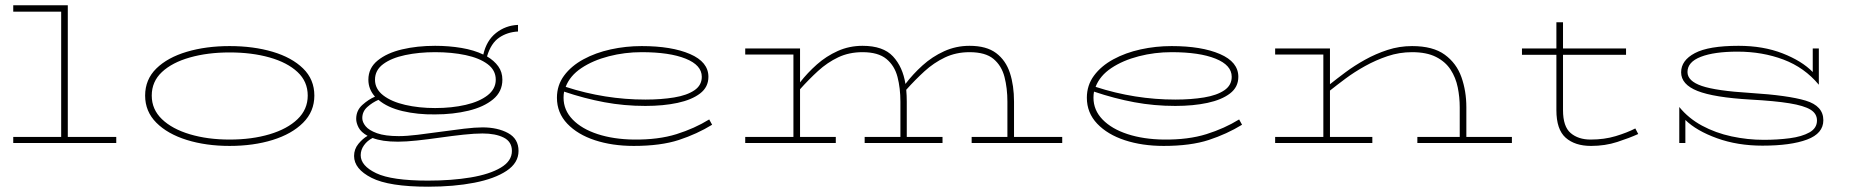

<svg xmlns="http://www.w3.org/2000/svg" viewBox="-20 -540 7010 725"><path d="M30 0V-23H211V-496H30V-520H236V-23H419V0Z M847 11Q758 11 685.5 -11.5Q613 -34 570.5 -76.5Q528 -119 528 -179Q528 -240 570.5 -281.5Q613 -323 685.5 -344.5Q758 -366 847 -366Q937 -366 1009.5 -344.5Q1082 -323 1124.5 -281.5Q1167 -240 1167 -179Q1167 -119 1124.5 -76.5Q1082 -34 1009.5 -11.5Q937 11 847 11ZM847 -13Q931 -13 998 -33Q1065 -53 1103.5 -90Q1142 -127 1142 -179Q1142 -232 1103.5 -268Q1065 -304 998 -323Q931 -342 847 -342Q764 -342 697 -323Q630 -304 591.5 -268Q553 -232 553 -179Q553 -127 591.5 -90Q630 -53 697 -33Q764 -13 847 -13Z M1597 165Q1449 165 1383 131.5Q1317 98 1317 49Q1317 23 1333.5 3Q1350 -17 1368 -27Q1343 -41 1334 -58.5Q1325 -76 1325 -91Q1325 -123 1348.5 -144Q1372 -165 1396 -175Q1371 -203 1371 -239Q1371 -283 1406 -311.5Q1441 -340 1498 -353.5Q1555 -367 1623 -367Q1675 -367 1722.5 -359Q1770 -351 1805 -334Q1817 -387 1853 -415.5Q1889 -444 1936 -446V-421Q1896 -419 1865 -398Q1834 -377 1819 -327Q1846 -311 1861.5 -289.5Q1877 -268 1877 -239Q1877 -194 1842 -165Q1807 -136 1749 -122Q1691 -108 1623 -108Q1557 -107 1500 -120.5Q1443 -134 1409 -163Q1386 -153 1367 -136Q1348 -119 1348 -94Q1348 -79 1360.5 -63.5Q1373 -48 1403.5 -37Q1434 -26 1486 -26Q1515 -26 1556.5 -31Q1598 -36 1644 -42.5Q1690 -49 1732 -54Q1774 -59 1802 -59Q1859 -59 1898.5 -37.5Q1938 -16 1938 30Q1938 75 1893 105Q1848 135 1771 150Q1694 165 1597 165ZM1623 -132Q1686 -132 1738 -144Q1790 -156 1821 -180Q1852 -204 1852 -239Q1852 -275 1821 -298Q1790 -321 1738 -332Q1686 -343 1623 -343Q1562 -343 1510 -332Q1458 -321 1427 -298Q1396 -275 1396 -239Q1396 -204 1427 -180Q1458 -156 1510 -144Q1562 -132 1623 -132ZM1342 46Q1342 86 1400.5 114Q1459 142 1596 142Q1686 142 1757.5 130Q1829 118 1871 93Q1913 68 1913 30Q1913 -5 1882 -20.5Q1851 -36 1802 -36Q1772 -36 1730 -31.5Q1688 -27 1642.5 -20.5Q1597 -14 1555 -9.5Q1513 -5 1483 -5Q1452 -5 1428.5 -8.5Q1405 -12 1387 -19Q1367 -9 1354.5 8.5Q1342 26 1342 46Z M2373 11Q2292 11 2226.5 -10.5Q2161 -32 2122 -73Q2083 -114 2083 -171Q2083 -218 2110 -254.5Q2137 -291 2183 -316Q2229 -341 2286 -353.5Q2343 -366 2403 -366Q2516 -366 2585.5 -336Q2655 -306 2655 -250Q2655 -211 2623.5 -187Q2592 -163 2538.5 -151.5Q2485 -140 2417 -140Q2337 -140 2262 -154Q2187 -168 2110 -194Q2108 -183 2108 -171Q2108 -124 2142.5 -88.5Q2177 -53 2237 -33.5Q2297 -14 2373 -13Q2466 -12 2534.5 -33.5Q2603 -55 2658 -89L2669 -69Q2612 -34 2543.5 -11.5Q2475 11 2373 11ZM2403 -343Q2339 -343 2279 -327.5Q2219 -312 2175.5 -283Q2132 -254 2116 -212Q2264 -164 2417 -164Q2477 -164 2525.5 -172Q2574 -180 2602 -199Q2630 -218 2630 -250Q2630 -294 2569 -318.5Q2508 -343 2403 -343Z M2794 0V-23H2976V-334H2794V-357H3001V-229Q3029 -265 3064.5 -296.5Q3100 -328 3143.5 -347.5Q3187 -367 3237 -367Q3315 -367 3352 -327Q3389 -287 3399 -223Q3427 -260 3463.5 -293Q3500 -326 3545 -346.5Q3590 -367 3641 -367Q3705 -367 3741.5 -339.5Q3778 -312 3793.5 -264.5Q3809 -217 3809 -156V-23H3991V0H3649V-23H3784V-156Q3784 -207 3773 -249.5Q3762 -292 3731.5 -317.5Q3701 -343 3641 -343Q3590 -343 3548 -323Q3506 -303 3470.5 -270.5Q3435 -238 3402 -201Q3404 -180 3404 -156V-23H3539V0H3245V-23H3380V-156Q3380 -207 3369 -249.5Q3358 -292 3327 -317.5Q3296 -343 3237 -343Q3186 -343 3145 -323.5Q3104 -304 3069 -272Q3034 -240 3001 -203V-23H3136V0Z M4374 11Q4293 11 4227.5 -10.5Q4162 -32 4123 -73Q4084 -114 4084 -171Q4084 -218 4111 -254.5Q4138 -291 4184 -316Q4230 -341 4287 -353.5Q4344 -366 4404 -366Q4517 -366 4586.5 -336Q4656 -306 4656 -250Q4656 -211 4624.5 -187Q4593 -163 4539.5 -151.5Q4486 -140 4418 -140Q4338 -140 4263 -154Q4188 -168 4111 -194Q4109 -183 4109 -171Q4109 -124 4143.5 -88.5Q4178 -53 4238 -33.5Q4298 -14 4374 -13Q4467 -12 4535.5 -33.5Q4604 -55 4659 -89L4670 -69Q4613 -34 4544.5 -11.5Q4476 11 4374 11ZM4404 -343Q4340 -343 4280 -327.5Q4220 -312 4176.5 -283Q4133 -254 4117 -212Q4265 -164 4418 -164Q4478 -164 4526.5 -172Q4575 -180 4603 -199Q4631 -218 4631 -250Q4631 -294 4570 -318.5Q4509 -343 4404 -343Z M4795 0V-23H4977V-334H4795V-357H5002V-222Q5027 -242 5060.5 -267Q5094 -292 5134.5 -314.5Q5175 -337 5219.5 -351.5Q5264 -366 5312 -366Q5391 -366 5435.5 -333.5Q5480 -301 5498.5 -248.5Q5517 -196 5517 -135V-23H5689V0H5332V-23H5492V-135Q5492 -173 5484.5 -210Q5477 -247 5457.5 -277Q5438 -307 5402.5 -325Q5367 -343 5312 -343Q5264 -343 5219.5 -328Q5175 -313 5134.5 -290.5Q5094 -268 5060.5 -243Q5027 -218 5002 -198V-23H5162V0Z M5988 11Q5927 11 5892 -20Q5857 -51 5857 -124V-333H5727V-357H5857V-456H5882V-357H6120V-333H5882V-124Q5882 -62 5911 -37.5Q5940 -13 5986 -13Q6038 -13 6081 -26Q6124 -39 6155 -55L6166 -34Q6133 -19 6087 -4Q6041 11 5988 11Z M6635 10Q6541 10 6463.5 -18Q6386 -46 6344 -87V0H6321V-136Q6356 -93 6407 -65.5Q6458 -38 6518.5 -25Q6579 -12 6640 -12Q6692 -12 6738 -18Q6784 -24 6812.5 -40Q6841 -56 6841 -85Q6841 -111 6816.5 -126Q6792 -141 6737 -150Q6682 -159 6590 -164Q6452 -172 6390 -196.5Q6328 -221 6328 -267Q6328 -312 6380 -339.5Q6432 -367 6545 -367Q6638 -367 6711 -338.5Q6784 -310 6825 -268V-357H6848V-220Q6794 -285 6714.5 -315Q6635 -345 6541 -345Q6453 -345 6402.5 -325.5Q6352 -306 6352 -268Q6352 -234 6406 -215.5Q6460 -197 6590 -189Q6732 -180 6798.5 -160Q6865 -140 6865 -86Q6865 -36 6803.5 -13Q6742 10 6635 10Z"/></svg>

Font: Padyakke Expanded One
Style: Regular
Weight: 400
Designer: James Puckett
Foundry: Dunwich Type Founders
Version: Version 1.500; ttfautohint (v1.8.4.7-5d5b)